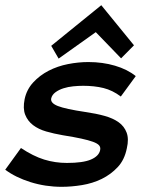

<svg xmlns="http://www.w3.org/2000/svg" viewBox="-62 -703 628 734"><path d="M422.9 -136.2Q414.1 -91.8 387.9 -64Q361.8 -36.1 326.9 -19Q292 -2 251.5 4.6Q210.9 11.2 173.8 11.2Q111.8 11.2 54.4 -6.8Q-2.9 -24.9 -42 -54.2L18.1 -137.2Q64.9 -106 106.9 -93Q148.9 -80.1 193.8 -80.1Q254.9 -80.1 285.4 -93Q315.9 -106 320.8 -128.9Q323.2 -140.1 316.7 -147.5Q310.1 -154.8 293.5 -160.9Q276.9 -167 249 -173.1Q221.2 -179.2 178.2 -186Q144 -191.9 114.5 -200.4Q85 -209 64.5 -224.6Q43.9 -240.2 34.4 -264.2Q24.9 -288.1 32.2 -324.2Q40 -360.8 64.9 -387.9Q89.8 -415 124 -432.6Q158.2 -450.2 198 -458Q237.8 -465.8 275.9 -465.8Q330.1 -465.8 377.4 -451.9Q424.8 -438 457 -412.1L399.9 -334Q368.2 -357.9 333.5 -366.5Q298.8 -375 255.9 -375Q237.8 -375 218 -373Q198.2 -371.1 180.7 -365.5Q163.1 -359.9 150.1 -350.3Q137.2 -340.8 133.8 -327.1Q129.9 -309.1 159.4 -297.6Q189 -286.1 264.2 -274.9Q305.2 -269 337.6 -260Q370.1 -251 391.6 -235.6Q413.1 -220.2 422.1 -196Q431.2 -171.9 422.9 -136.2ZM450.2 -529.8 400.9 -480 304.2 -580.1 162.1 -479 133.8 -527.8 325.2 -683.1Z"/></svg>

Font: Anonymous Pro
Style: Bold Italic
Weight: 700
Italic angle: -12°
Monospace: yes
Designer: Mark Simonson
Version: Version 1.003